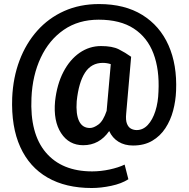

<svg xmlns="http://www.w3.org/2000/svg" viewBox="-20 -712 936 953"><path d="M854 -261.2Q852.1 -211.4 839.4 -163.3Q826.7 -115.2 801 -75.9Q775.4 -36.6 735.6 -13.2Q695.8 10.3 640.1 10.3Q598.6 10.3 568.1 -8.5Q537.6 -27.3 522 -61.5Q473.1 8.8 393.1 8.8Q322.3 8.8 283.2 -51.3Q244.1 -111.3 253.4 -210Q262.7 -293.5 294.7 -355Q326.7 -416.5 375.2 -450Q423.8 -483.4 481.4 -483.4Q537.6 -483.4 569.6 -467.3Q601.6 -451.2 630.9 -430.2L606.4 -148.9Q603 -115.2 610.4 -97.4Q617.7 -79.6 630.9 -73Q644 -66.4 658.2 -66.4Q689.9 -66.4 713.6 -91.8Q737.3 -117.2 751.2 -160.6Q765.1 -204.1 766.6 -257.8Q772 -366.2 741.7 -446.3Q711.4 -526.4 644 -570.3Q576.7 -614.3 469.7 -614.3Q369.6 -614.3 296.6 -564Q223.6 -513.7 182.4 -426Q141.1 -338.4 136.2 -226.6Q127.9 -48.8 207.5 44.9Q287.1 138.7 437.5 138.7Q480 138.7 524.2 129.2Q568.4 119.6 598.6 105L617.2 177.7Q583 199.7 532 210.4Q481 221.2 435.5 221.2Q306.2 221.2 216.1 169.4Q126 117.7 80.6 17.6Q35.2 -82.5 40.5 -226.6Q44.9 -327.1 76.9 -411.9Q108.9 -496.6 165 -559.6Q221.2 -622.6 298.6 -657.2Q376 -691.9 471.7 -691.9Q599.1 -691.9 686.3 -637.9Q773.4 -584 816.4 -487.3Q859.4 -390.6 854 -261.2ZM360.8 -210Q356 -145 372.6 -110.8Q389.2 -76.7 426.3 -76.7Q444.8 -76.7 468.5 -94Q492.2 -111.3 509.3 -161.6L529.8 -393.6Q510.7 -399.9 490.2 -399.9Q433.6 -399.9 402.1 -351.6Q370.6 -303.2 360.8 -210Z"/></svg>

Font: Vazirmatn RD FD
Style: Bold
Weight: 700
Designer: Saber Rastikerdar
Foundry: Saber Rastikerdar
Version: Version 33.003